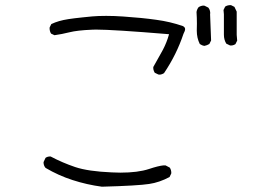

<svg xmlns="http://www.w3.org/2000/svg" viewBox="-20 -722 1040 747"><path d="M874.5 -545.4Q876 -544.9 878.2 -544.9Q880.4 -544.9 883.8 -545.4Q890.1 -546.4 896 -550.3L902.8 -564L900.9 -586.4V-676.8L892.1 -695.3L879.4 -701.7Q877.9 -702.1 877 -702.1Q864.7 -702.1 856 -696.3L849.6 -683.1L851.1 -666.5V-586.9Q851.1 -567.4 860.4 -552.2ZM746.1 -630.4 745.6 -602.5Q745.6 -574.2 757.3 -550.8Q765.6 -544.9 775.4 -543.5Q785.2 -545.4 794.4 -550.8L801.3 -564.5L797.4 -666.5Q797.9 -669.4 797.9 -671.1Q797.9 -672.9 797.6 -675.3Q797.4 -677.7 796.4 -681.2Q794.9 -687 790.5 -692.4L775.9 -699.7Q774.4 -700.2 771 -700.2Q767.6 -700.2 762.5 -698.7Q757.3 -697.3 752.4 -693.8Q746.1 -685.5 744.6 -675.3Q746.1 -653.3 746.1 -630.4ZM596.2 -432.1Q597.7 -431.6 601.1 -431.6Q604.5 -431.6 609.1 -433.1Q613.8 -434.6 618.2 -437.5Q667 -509.8 693.8 -590.3Q700.2 -602.1 700.2 -608.9Q700.2 -616.2 691.4 -620.6Q642.1 -637.7 587.9 -645Q532.7 -652.8 460.4 -657.7Q424.8 -660.2 393.3 -660.2Q361.8 -660.2 339.1 -658.2Q316.4 -656.2 300.3 -654.3Q267.6 -650.9 246.8 -647.7Q226.1 -644.5 210.2 -639.9Q194.3 -635.3 179.7 -628.4L173.3 -615.7Q172.9 -614.3 172.9 -612.8Q172.9 -600.6 178.7 -591.3L191.9 -585Q220.2 -588.9 250.2 -596.4Q280.3 -604 336.9 -606.4Q343.8 -606.9 353 -606.9Q419.4 -606.9 637.7 -588.9L632.8 -572.8Q622.6 -542.5 606 -514.2L576.7 -461.9Q576.2 -460.9 576.2 -458.7Q576.2 -456.5 576.7 -452.6Q578.1 -445.3 582 -439ZM646.5 -48.8Q646.5 -61 640.6 -69.8L624 -78.6Q623.5 -78.6 622.8 -78.6Q622.1 -78.6 620.4 -78.6Q618.7 -78.6 616.2 -78.6Q596.2 -76.7 559.6 -64.5Q516.6 -50.3 447.8 -50.3Q431.6 -50.3 414.6 -51.3Q322.8 -55.2 272.7 -72Q222.7 -88.9 177.7 -112.8Q176.8 -113.3 175.8 -113.3Q164.6 -113.3 157.2 -107.9L149.9 -92.3Q149.4 -91.3 149.4 -90.3Q149.4 -78.1 157.2 -68.8Q207.5 -39.1 262.2 -21.5Q317.9 -3.4 376.5 4.4Q517.6 0.5 560.5 -6.3Q600.1 -12.2 639.6 -33.2L646 -46.4Q646.5 -47.9 646.5 -48.8Z"/></svg>

Font: NaikaiFont
Style: ExtraLight
Weight: 200
Version: Version 1.89